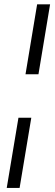

<svg xmlns="http://www.w3.org/2000/svg" viewBox="-20 -748 257 904"><path d="M66.9 -193.8H127.4L72.3 136.7H11.7ZM215.8 -727.5 161.1 -398.4H100.1L154.8 -727.5Z"/></svg>

Font: Inter 24pt Light
Style: Italic
Weight: 300
Italic angle: -9.3988°
Designer: Rasmus Andersson
Foundry: rsms
Version: Version 4.001;git-66647c0bb